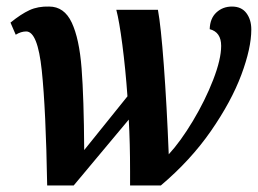

<svg xmlns="http://www.w3.org/2000/svg" viewBox="-20 -566 787 586"><path d="M60 -470Q44 -470 28 -460L12 -497Q44 -523 70 -535Q96 -547 130 -546Q176 -546 199 -497Q222 -448 229 -357.5Q236 -267 237 -108L369 -272Q363 -356 353.5 -429Q344 -502 335 -536H462Q471 -488 480 -367Q489 -246 495 -95Q531 -134 568.5 -196.5Q606 -259 630.5 -322Q655 -385 655 -426Q655 -468 620 -477Q621 -510 640.5 -528Q660 -546 688 -546Q717 -546 732 -526Q747 -506 747 -476Q747 -419 716.5 -337.5Q686 -256 624 -166.5Q562 -77 471 0H377V-44Q377 -129 373 -201L205 0H124Q120 -232 107.5 -351Q95 -470 60 -470Z"/></svg>

Font: Noto Serif Narrow
Style: Bold Italic
Weight: 700
Width: 4
Italic angle: -12°
Designer: Monotype Design Team
Foundry: Monotype Imaging Inc.
Version: Version 1.001